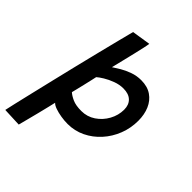

<svg xmlns="http://www.w3.org/2000/svg" viewBox="-296 -821 1145 1145"><g transform="rotate(45 276.0 -248.5)"><path d="M71 197.5 -47.5 192.5Q-44 175 -33 127.8Q-22 80.5 -6 13Q10 -54.5 28.8 -133Q47.5 -211.5 67.2 -292.5Q87 -373.5 105.5 -447.8Q124 -522 139 -581.2Q154 -640.5 163 -675L281 -693.5Q280 -683 274 -655.2Q268 -627.5 259.2 -590.5Q250.5 -553.5 240.5 -513.2Q230.5 -473 222 -437.5Q239.5 -449.5 267 -465.8Q294.5 -482 328.5 -494.2Q362.5 -506.5 400.5 -506.5Q453.5 -506.5 488.8 -482.2Q524 -458 541.8 -416.5Q559.5 -375 559.5 -323Q559.5 -260.5 537.5 -204.2Q515.5 -148 476.2 -104.5Q437 -61 385.2 -36Q333.5 -11 274.5 -11Q247 -11 217.8 -15.8Q188.5 -20.5 165.2 -28.8Q142 -37 132.5 -48Q130 -36 122.2 -4Q114.5 28 104.5 67.8Q94.5 107.5 85.2 143Q76 178.5 71 197.5ZM277.5 -123.5Q326.5 -123.5 366.2 -150.2Q406 -177 429.5 -219.8Q453 -262.5 453 -310.5Q453 -350.5 429.2 -373.5Q405.5 -396.5 360 -396.5Q327.5 -396.5 294.5 -384.2Q261.5 -372 235.5 -356Q209.5 -340 197.5 -329Q196 -321 190.5 -297.2Q185 -273.5 178.5 -245.5Q172 -217.5 166.2 -194.2Q160.5 -171 158.5 -163.5Q173.5 -149.5 202 -136.5Q230.5 -123.5 277.5 -123.5Z"/></g></svg>

Font: Grandstander Medium
Style: Italic
Weight: 500
Italic angle: -15°
Designer: Tyler Finck
Foundry: Etcetera Type Co
Version: Version 1.200; ttfautohint (v1.8.3)